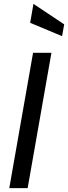

<svg xmlns="http://www.w3.org/2000/svg" viewBox="-20 -973 352 993"><path d="M151 -700H246L123 0H28ZM136 -855 153 -953 312 -847 301 -786Z"/></svg>

Font: Cabin
Style: Italic
Weight: 400
Italic angle: -7°
Designer: Pablo Impallari
Foundry: Pablo Impallari. http://www.impallari.com Igino Marini. http://www.ikern.com
Version: Version 2.200